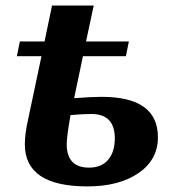

<svg xmlns="http://www.w3.org/2000/svg" viewBox="-20 -664 635 694"><path d="M129.9 -460.9H41L51.8 -514.2H141.1L168 -644H318.8L291 -514.2H445.8L435.1 -460.9H279.8L248 -309.1Q309.6 -314 347.2 -314Q550.8 -314 550.8 -168Q550.8 -86.4 480.5 -38.3Q410.2 9.8 295.9 9.8Q69.8 9.8 69.8 -142.1Q69.8 -180.2 81.1 -230ZM234.9 -248Q221.2 -170.4 221.2 -143.1Q221.2 -58.1 301.8 -58.1Q347.2 -58.1 371.1 -86.7Q395 -115.2 395 -164.1Q395 -252 310.1 -252Q279.3 -252 234.9 -248ZM0 -536.1Z"/></svg>

Font: Droid Serif
Style: Bold Italic
Weight: 700
Italic angle: -12°
Designer: Monotype Design team
Foundry: Monotype Imaging Inc.
Version: Version 1.03